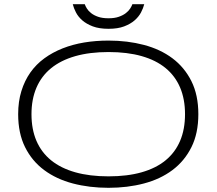

<svg xmlns="http://www.w3.org/2000/svg" viewBox="-20 -875 1024 908"><path d="M918 -335Q918 -244.6 885.3 -179Q852.5 -113.3 795.4 -70.6Q738.3 -27.8 660.6 -7.3Q583 13.2 493.2 13.2Q402.8 13.2 324.7 -7.3Q246.6 -27.8 189 -70.6Q131.3 -113.3 98.6 -179Q65.9 -244.6 65.9 -335Q65.9 -395 81.1 -444.1Q96.2 -493.2 123.5 -532Q150.9 -570.8 189.7 -599.1Q228.5 -627.4 276.1 -646.2Q323.7 -665 378.4 -674.1Q433.1 -683.1 493.2 -683.1Q583 -683.1 660.6 -662.6Q738.3 -642.1 795.4 -599.4Q852.5 -556.6 885.3 -491Q918 -425.3 918 -335ZM855 -335Q855 -406.2 831.8 -460.9Q808.6 -515.6 763.2 -553Q717.8 -590.3 650.1 -609.6Q582.5 -628.9 493.2 -628.9Q403.8 -628.9 335.7 -609.4Q267.6 -589.8 221.7 -552.5Q175.8 -515.1 152.3 -460.2Q128.9 -405.3 128.9 -335Q128.9 -263.7 152.3 -209Q175.8 -154.3 221.7 -116.9Q267.6 -79.6 335.7 -60.3Q403.8 -41 493.2 -41Q582.5 -41 650.1 -60.3Q717.8 -79.6 763.2 -116.9Q808.6 -154.3 831.8 -209Q855 -263.7 855 -335ZM662.1 -855Q657.7 -836.9 647 -816.4Q636.2 -795.9 616.7 -778.8Q597.2 -761.7 567.1 -750.2Q537.1 -738.8 493.2 -738.8Q449.2 -738.8 418.9 -750.2Q388.7 -761.7 369.1 -778.8Q349.6 -795.9 339.1 -816.4Q328.6 -836.9 324.2 -855H380.9Q383.8 -846.2 390.9 -834.7Q397.9 -823.2 410.9 -813Q423.8 -802.7 443.8 -795.7Q463.9 -788.6 493.2 -788.6Q522 -788.6 542 -795.7Q562 -802.7 575.2 -813Q588.4 -823.2 595.7 -834.7Q603 -846.2 606 -855H662.1Z"/></svg>

Font: Syncopate
Style: Regular
Weight: 300
Width: 7
Designer: Astigmatic (AOETI)
Foundry: Astigmatic (AOETI)
Version: Version 001.000